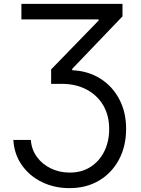

<svg xmlns="http://www.w3.org/2000/svg" viewBox="-20 -747 722 982"><path d="M48.3 -31.2H137.8Q141.3 18.1 168.9 55.8Q196.4 93.4 240.4 114.5Q284.4 135.7 336.6 135.7Q398.4 135.7 443.7 106.2Q489 76.7 513.7 26.5Q538.4 -23.8 538.4 -86.6Q538.4 -157.7 507.3 -209.5Q476.2 -261.4 421.5 -289.8Q366.8 -318.2 295.5 -318.2H241.5V-392L484.4 -642V-647.7H89.5V-727.3H606.5V-663.4L349.4 -394.9V-387.8Q430.4 -384.2 492.5 -345.3Q554.7 -306.5 589.8 -240.1Q625 -173.7 625 -88.1Q625 0 588.8 68.5Q552.6 137.1 487.4 176.1Q422.2 215.2 335.2 215.2Q257.5 215.2 193.9 183.9Q130.3 152.7 91.4 97.1Q52.6 41.5 48.3 -31.2Z"/></svg>

Font: Inter Zeller
Style: Regular
Weight: 400
Designer: Rasmus Andersson; Joe Bland
Foundry: zeller
Version: Version 3.015;git-dec3a8cb1